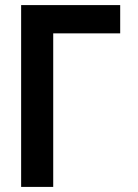

<svg xmlns="http://www.w3.org/2000/svg" viewBox="-20 -734 540 754"><path d="M63 0V-714H452V-603H189V0Z"/></svg>

Font: Noto Sans Mono ExtraCondensed
Style: Bold
Weight: 700
Width: 2
Designer: Monotype Design Team
Foundry: Monotype Imaging Inc.
Version: Version 2.014